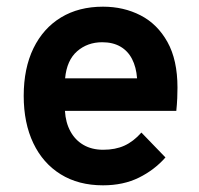

<svg xmlns="http://www.w3.org/2000/svg" viewBox="-20 -543 597 575"><path d="M288.5 12Q215 12 161.8 -21Q108.5 -54 79.8 -114.2Q51 -174.5 51 -256Q51 -338.5 80.2 -398.5Q109.5 -458.5 162.8 -490.8Q216 -523 288.5 -523Q350.5 -523 401 -497Q451.5 -471 481.5 -417.2Q511.5 -363.5 511.5 -280.5Q511.5 -267.5 510.8 -248.8Q510 -230 508 -211H174.5Q176.5 -176 190.8 -149.8Q205 -123.5 230 -109Q255 -94.5 289 -94.5Q325.5 -94.5 352.5 -106.8Q379.5 -119 403.5 -146L475.5 -71.5Q442.5 -34 396 -11Q349.5 12 288.5 12ZM175 -308.5H390.5Q388 -342 375.5 -366.2Q363 -390.5 340.5 -403.5Q318 -416.5 286 -416.5Q242 -416.5 211 -389.5Q180 -362.5 175 -308.5Z"/></svg>

Font: Undotted
Style: Bold
Weight: 700
Designer: Delve Withrington, Dave Bailey, Thomas Jockin
Foundry: Delve Fonts LLC
Version: Version 4.000